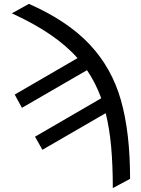

<svg xmlns="http://www.w3.org/2000/svg" viewBox="-20 -761 728 988"><path d="M649.4 159.2 560.5 207Q560.5 88.9 552 -5.6Q543.5 -100.1 523.9 -178.7L198.2 9.8L160.2 -57.6L501 -255.4Q472.2 -334.5 427.7 -399.9L92.8 -206.1L55.7 -274.4L378.9 -461.9Q320.8 -527.3 237.5 -584Q154.3 -640.6 41 -692.4L128.9 -741.2Q328.6 -652.8 442.1 -531.5Q555.7 -410.2 602.5 -244.6Q649.4 -79.1 649.4 159.2Z"/></svg>

Font: Pretendard Std
Style: Regular
Weight: 400
Designer: Base glyphs from Inter by Rasmus Andersson; Hangeul glyphs from Noto Sans CJK(Source Han Sans) by Jang Soo-young and Kan
Foundry: Kil Hyung-jin
Version: Version 1.309